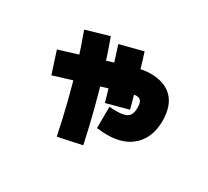

<svg xmlns="http://www.w3.org/2000/svg" viewBox="-142 -875 1284 1183"><g transform="rotate(30 500.0 -283.0)"><path d="M633 -85Q616 -85 598 -86.5Q580 -88 560 -90L561 -242Q575 -241 588 -240.5Q601 -240 611 -240Q669 -240 691.5 -258.5Q714 -277 714 -321Q714 -355 704 -369.5Q694 -384 672 -384Q663 -384 648.5 -381Q634 -378 604.5 -369.5Q575 -361 521 -344L154 -231L104 -386L471 -499Q535 -519 572 -529Q609 -539 633 -542.5Q657 -546 680 -546Q780 -546 834 -491Q888 -436 888 -329Q888 -217 821.5 -151Q755 -85 633 -85ZM372 80Q347 -41 318.5 -153.5Q290 -266 257.5 -371.5Q225 -477 188 -576L351 -623Q388 -521 421.5 -413Q455 -305 484.5 -191Q514 -77 540 44ZM525 -248Q508 -310 480.5 -399Q453 -488 415 -604L578 -646Q595 -594 612.5 -533Q630 -472 647.5 -409.5Q665 -347 680 -290Z"/></g></svg>

Font: M PLUS 2 Black
Style: Regular
Weight: 900
Designer: Coji Morishita
Foundry: UNDERFOREST DESIGN
Version: Version 1.001